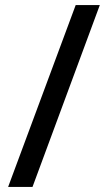

<svg xmlns="http://www.w3.org/2000/svg" viewBox="-20 -735 423 756"><path d="M373 -715 108 1H12L278 -715Z"/></svg>

Font: Noto Sans Gujarati UI SemiCondensed Medium
Style: Regular
Weight: 500
Width: 4
Designer: Jelle Bosma - Monotype Design Team, Universal Thirst
Foundry: Monotype Imaging Inc.
Version: Version 2.106; ttfautohint (v1.8.4.7-5d5b)